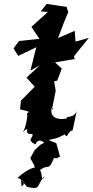

<svg xmlns="http://www.w3.org/2000/svg" viewBox="-20 -703 473 979"><path d="M231 10C288 -3 267 3 311 -18C325 8 318 -25 350 -40L347 -22L371 -137C356 -95 307 -114 323 -100C280 -88 228 -102 245 -156C247 -148 259 -148 245 -145L264 -240L256 -288L272 -292C279 -312 287 -333 295 -353L261 -385L361 -402L357 -416L433 -510L365 -491L361 -546L276 -509L309 -596L328 -641L318 -673L320 -668L218 -683L188 -645L224 -642L140 -566L181 -505L77 -494L49 -456L73 -418L165 -462L135 -343L183 -370L115 -307L157 -261L87 -190L82 -146C98 -138 142 -139 118 -125C123 -103 106 -34 93 -26C153 -76 80 -45 119 -43C110 5 171 -47 135 9C139 30 172 36 163 30C160 28 181 -7 212 33ZM87 213 115 246V249C191 267 161 249 208 192C188 243 198 172 183 165C229 128 225 176 255 103C283 105 264 104 286 95L267 27L231 12L186 35L156 63C125 127 131 82 158 150C164 151 128 150 68 205C73 201 122 228 90 248Z"/></svg>

Font: Asimov Aggro
Style: It
Weight: 500
Designer: Google
Version: Version 2.000980; 2014